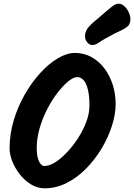

<svg xmlns="http://www.w3.org/2000/svg" viewBox="-20 -1034 727 1041"><path d="M32 -230Q32 -307 54.5 -382Q77 -457 115 -523Q153 -589 199.5 -639.5Q246 -690 294.5 -718.5Q343 -747 386 -747Q436 -747 477 -724Q518 -701 547 -662Q576 -623 591.5 -573.5Q607 -524 607 -471Q607 -415 587 -352Q567 -289 531 -229Q495 -169 447 -120Q399 -71 341.5 -42Q284 -13 222 -13Q183 -13 148.5 -34Q114 -55 88 -88Q62 -121 47 -158.5Q32 -196 32 -230ZM398 -616Q379 -616 351 -593.5Q323 -571 293 -532.5Q263 -494 237 -444Q211 -394 195 -339Q179 -284 179 -230Q179 -201 184.5 -179.5Q190 -158 199.5 -146Q209 -134 221 -134Q247 -134 279 -154Q311 -174 343.5 -208.5Q376 -243 403.5 -285.5Q431 -328 448 -373.5Q465 -419 465 -461Q465 -514 456.5 -548.5Q448 -583 433 -599.5Q418 -616 398 -616ZM498 -923Q538 -957 560.5 -976.5Q583 -996 596.5 -1005Q610 -1014 623 -1014Q639 -1014 653.5 -1001Q668 -988 677.5 -968.5Q687 -949 687 -930Q687 -906 674 -893Q661 -880 632 -867Q603 -854 555 -827Q528 -812 512.5 -801Q497 -790 480 -790Q464 -790 452.5 -805Q441 -820 441 -836Q441 -858 452.5 -876.5Q464 -895 498 -923Z"/></svg>

Font: Kalam Variable Light
Style: Regular
Weight: 300
Designer: Lipi Raval, Jonny Pinhorn
Foundry: Indian Type Foundry
Version: Version 3.000